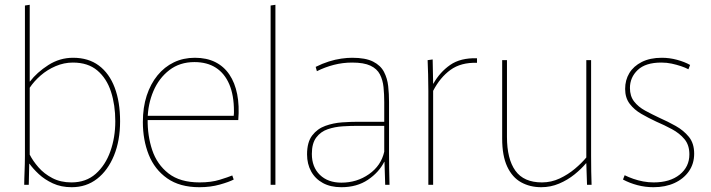

<svg xmlns="http://www.w3.org/2000/svg" viewBox="-20 -771 2967 801"><path d="M279 10Q235 10 200.5 -6Q166 -22 141.5 -45Q117 -68 103 -88H102L100 0H81Q81 -13 81.5 -27Q82 -41 82.5 -56Q83 -71 83.5 -87Q84 -103 84 -120V-748L104 -751V-431H105Q134 -469 181.5 -499.5Q229 -530 285 -530Q349 -530 392.5 -497.5Q436 -465 458.5 -405.5Q481 -346 481 -265Q481 -184 455.5 -122Q430 -60 385 -25Q340 10 279 10ZM278 -10Q339 -10 379.5 -46Q420 -82 440.5 -140Q461 -198 461 -265Q461 -333 443 -388.5Q425 -444 386 -477Q347 -510 284 -510Q247 -510 212 -495Q177 -480 149.5 -456Q122 -432 104 -405V-126Q117 -100 140.5 -73Q164 -46 198.5 -28Q233 -10 278 -10Z M812 10Q730 10 677.5 -27Q625 -64 600.5 -125.5Q576 -187 576 -262Q576 -323 592 -372Q608 -421 637 -456.5Q666 -492 705.5 -511Q745 -530 793 -530Q842 -530 878 -512Q914 -494 937 -460Q960 -426 969.5 -378Q979 -330 974 -270H591L596 -274Q595 -205 615 -145Q635 -85 683 -47.5Q731 -10 813 -10Q861 -10 896.5 -21Q932 -32 949 -39L955 -22Q936 -12 897 -1Q858 10 812 10ZM592 -288H955Q956 -294 956 -299.5Q956 -305 956 -307Q956 -374 936.5 -419.5Q917 -465 880.5 -488.5Q844 -512 791 -512Q730 -512 686.5 -478.5Q643 -445 620 -391Q597 -337 596 -275Z M1109 -748 1129 -751V0H1109Z M1404 10Q1359 10 1327 -7.5Q1295 -25 1278 -56Q1261 -87 1261 -127Q1261 -178 1282.5 -206Q1304 -234 1337.5 -246Q1371 -258 1407.5 -260.5Q1444 -263 1474 -263H1583V-345Q1583 -378 1580 -407.5Q1577 -437 1565 -460.5Q1553 -484 1525.5 -497Q1498 -510 1449 -510Q1410 -510 1373 -500.5Q1336 -491 1302 -474L1297 -492Q1325 -506 1352 -514.5Q1379 -523 1404 -526.5Q1429 -530 1449 -530Q1505 -530 1536.5 -514Q1568 -498 1582 -471Q1596 -444 1599.5 -411.5Q1603 -379 1603 -346V-134Q1603 -106 1603.5 -69Q1604 -32 1605 0H1587L1584 -96H1583Q1561 -52 1515 -21Q1469 10 1404 10ZM1404 -9Q1469 -9 1519.5 -44.5Q1570 -80 1583 -138V-246H1471Q1443 -246 1410 -244Q1377 -242 1347.5 -232Q1318 -222 1299.5 -197.5Q1281 -173 1281 -129Q1281 -74 1314.5 -41.5Q1348 -9 1404 -9Z M1767 0V-392Q1767 -430 1766 -460.5Q1765 -491 1764 -520L1785 -523L1787 -422H1788Q1815 -470 1858 -500Q1901 -530 1970 -528V-509Q1903 -511 1859.5 -479.5Q1816 -448 1787 -392V0Z M2238 10Q2191 10 2154 -10.5Q2117 -31 2096 -76Q2075 -121 2075 -193V-520H2095V-200Q2095 -108 2130 -59Q2165 -10 2241 -10Q2280 -10 2315 -26.5Q2350 -43 2378.5 -67Q2407 -91 2426 -114V-520H2446V-120Q2446 -84 2446.5 -56Q2447 -28 2448 0H2429L2426 -90H2425Q2406 -67 2377 -43.5Q2348 -20 2312.5 -5Q2277 10 2238 10Z M2706 10Q2672 10 2639.5 1.5Q2607 -7 2579 -22L2586 -40Q2602 -32 2622 -25Q2642 -18 2663.5 -14Q2685 -10 2707 -10Q2775 -10 2815.5 -42.5Q2856 -75 2856 -127Q2856 -166 2835.5 -190.5Q2815 -215 2783.5 -232Q2752 -249 2717 -264Q2685 -279 2655.5 -296Q2626 -313 2607 -338Q2588 -363 2588 -400Q2588 -437 2605.5 -466Q2623 -495 2657.5 -512.5Q2692 -530 2741 -530Q2773 -530 2804.5 -521.5Q2836 -513 2859 -500L2852 -482Q2839 -489 2821 -495Q2803 -501 2782.5 -505.5Q2762 -510 2739 -510Q2673 -510 2640.5 -479Q2608 -448 2608 -404Q2608 -370 2625.5 -347.5Q2643 -325 2671.5 -309.5Q2700 -294 2732 -279Q2766 -264 2799 -245.5Q2832 -227 2854 -200Q2876 -173 2876 -130Q2876 -88 2854 -56.5Q2832 -25 2794 -7.5Q2756 10 2706 10Z"/></svg>

Font: Murecho Thin
Style: Regular
Weight: 100
Designer: Neil Summerour
Foundry: Positype
Version: Version 1.010